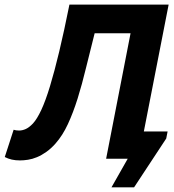

<svg xmlns="http://www.w3.org/2000/svg" viewBox="-40 -682 746 825"><path d="M439 123 508.8 0H416L521 -539.1H366.7Q346.7 -461.4 329.6 -390.4Q312.5 -319.3 293.5 -258.5Q274.4 -197.8 251.7 -148.7Q229 -99.6 198.2 -64.9Q178.7 -43 158.4 -28.8Q138.2 -14.6 118.7 -6.6Q99.1 1.5 80.6 4.4Q62 7.3 45.9 7.3Q26.4 7.3 10.5 3.7Q-5.4 0 -19.5 -7.3L18.6 -124.5Q28.3 -121.1 42 -121.1Q56.2 -121.1 70.8 -127.7Q85.4 -134.3 101.6 -151.4Q119.1 -170.4 137.5 -209.7Q155.8 -249 174.8 -311.5Q193.8 -374 214.6 -460.9Q235.4 -547.9 258.3 -662.1H684.6L578.1 -117.2H680.2L674.3 -86.9L536.1 123Z"/></svg>

Font: PT Astra Sans
Style: Bold Italic
Weight: 700
Italic angle: -16°
Designer: A.Korolkova, I. Chaeva
Foundry: ParaType Ltd
Version: Version 1.002W